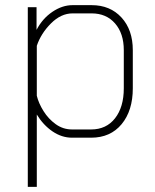

<svg xmlns="http://www.w3.org/2000/svg" viewBox="-20 -527 604 746"><path d="M88 -499H122V-411Q145 -455 183.5 -481Q222 -507 262 -507H336Q408 -507 452 -459Q496 -411 496 -332V-184Q496 -97 452.5 -44.5Q409 8 334 8H260Q220 8 184 -16.5Q148 -41 123 -82V199H88ZM334 -24Q393 -24 427 -67.5Q461 -111 461 -184V-332Q461 -397 427 -436Q393 -475 336 -475H262Q217 -475 178 -436Q139 -397 123 -349V-155Q130 -126 149 -95.5Q168 -65 196.5 -44.5Q225 -24 260 -24Z"/></svg>

Font: Bai Jamjuree ExtraLight
Style: Regular
Weight: 275
Designer: Katatrad Aksorn Co.,Ltd.
Foundry: Cadson Demak Co.,Ltd.
Version: Version 1.000; ttfautohint (v1.6)